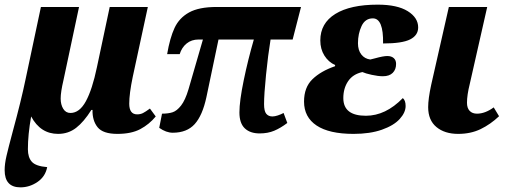

<svg xmlns="http://www.w3.org/2000/svg" viewBox="-25 -566 2178 826"><path d="M-5 166Q-5 139 3 104.5Q11 70 30 -1Q66 -133 85 -225L151 -536H315L248 -221Q236 -170 236 -142Q236 -116 247 -98Q258 -80 278 -80Q317 -80 344.5 -130.5Q372 -181 392 -277L447 -536H611L546 -235Q531 -163 531 -120Q531 -74 565 -74Q579 -74 590 -79.5Q601 -85 620 -99L645 -65Q617 -31 578.5 -10.5Q540 10 480 10Q418 10 395 -18.5Q372 -47 373 -93H368Q336 -42 302.5 -16Q269 10 225 10Q149 10 109 -65Q95 13 95 76Q95 111 112 130Q129 149 178 153Q170 194 136 217Q102 240 63 240Q-5 240 -5 166Z M1005 -82Q1005 -131 1023.5 -220.5Q1042 -310 1067 -396H915L863 -148Q846 -69 812.5 -32Q779 5 718 5Q690 5 660 -16L672 -77Q699 -77 717.5 -83Q736 -89 754 -112Q772 -135 786 -182L848 -396H829Q799 -396 778 -379Q757 -362 748 -333H694Q706 -403 726 -446Q746 -489 788.5 -512.5Q831 -536 907 -536H1270L1234 -396H1139Q1128 -329 1119.5 -244.5Q1111 -160 1111 -118Q1111 -88 1120.5 -76.5Q1130 -65 1147 -65Q1157 -65 1170.5 -69.5Q1184 -74 1195 -80L1211 -37Q1182 -15 1154.5 -3.5Q1127 8 1092 8Q1051 8 1028 -14Q1005 -36 1005 -82Z M1283 -129Q1283 -190 1319 -225Q1355 -260 1416 -281L1417 -286Q1388 -299 1370.5 -327Q1353 -355 1353 -392Q1353 -466 1417.5 -506Q1482 -546 1600 -546Q1684 -546 1729 -518Q1774 -490 1774 -448Q1774 -414 1739.5 -396.5Q1705 -379 1623 -379Q1625 -487 1579 -487Q1546 -487 1530.5 -454Q1515 -421 1515 -380Q1515 -350 1529.5 -331.5Q1544 -313 1568 -310L1588 -315Q1624 -325 1641 -325Q1659 -325 1669 -316Q1679 -307 1679 -291Q1679 -267 1664.5 -252.5Q1650 -238 1622 -238Q1602 -238 1574.5 -244Q1547 -250 1534 -256Q1493 -247 1472.5 -216.5Q1452 -186 1452 -144Q1452 -68 1549 -68Q1634 -68 1708 -144Q1720 -134 1720 -110Q1720 -82 1694.5 -54Q1669 -26 1618 -8Q1567 10 1496 10Q1391 10 1337 -26Q1283 -62 1283 -129Z M1817 -105Q1817 -141 1830 -201L1906 -536H2071L1996 -205Q1984 -157 1984 -124Q1984 -101 1995.5 -89Q2007 -77 2027 -77Q2062 -77 2099 -104L2122 -66Q2085 -31 2042.5 -10.5Q2000 10 1946 10Q1888 10 1852.5 -19.5Q1817 -49 1817 -105Z"/></svg>

Font: Noto Serif NarrowExtraBold
Style: Italic
Weight: 800
Width: 4
Italic angle: -12°
Designer: Monotype Design Team
Foundry: Monotype Imaging Inc.
Version: Version 1.001